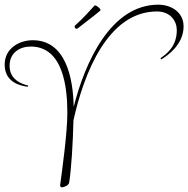

<svg xmlns="http://www.w3.org/2000/svg" viewBox="-20 -766 805 821"><path d="M101 -400C68 -408 21 -427 21 -485C21 -540 64 -567 111 -567C250 -567 268 -393 268 -283C268 -196 245 -34 237 27C237 32 241 35 245 35C253 35 275 27 276 13C285 -42 292 -158 294 -251C339 -454 442 -717 651 -717C710 -717 736 -675 736 -637C736 -564 688 -533 666 -517L670 -512C694 -527 765 -574 765 -653C765 -715 711 -746 657 -746C453 -746 343 -498 295 -309C293 -433 261 -594 120 -594C62 -594 0 -559 0 -490C0 -415 65 -399 99 -395ZM314 -646C345 -671 380 -696 408 -720C409 -721 410 -721 410 -722C410 -730 393 -743 386 -743C385 -743 385 -743 384 -742C364 -720 334 -686 302 -658C300 -656 299 -654 299 -651C300 -647 303 -643 307 -643C309 -643 312 -644 314 -646Z"/></svg>

Font: Stalemate
Style: Regular
Weight: 400
Designer: Astigmatic (AOETI)
Foundry: Astigmatic (AOETI)
Version: Version 001.000